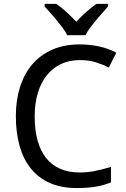

<svg xmlns="http://www.w3.org/2000/svg" viewBox="-20 -951 643 981"><path d="M387.2 -644Q335 -644 292.5 -624.3Q250 -604.5 220 -567.4Q189.9 -530.3 173.6 -477.1Q157.2 -423.8 157.2 -356.9Q157.2 -288.1 171.6 -234.6Q186 -181.2 214.8 -144.5Q243.7 -107.9 286.6 -88.9Q329.6 -69.8 387.2 -69.8Q430.7 -69.8 469.7 -78.4Q508.8 -86.9 546.9 -98.1V-19Q527.8 -11.7 508.8 -6.1Q489.7 -0.5 469 2.9Q448.2 6.3 424.6 8.1Q400.9 9.8 372.1 9.8Q292 9.8 233.4 -16.6Q174.8 -43 136.5 -91.3Q98.1 -139.6 79.6 -207.5Q61 -275.4 61 -357.9Q61 -439 82.3 -506.3Q103.5 -573.7 144.8 -622.1Q186 -670.4 247.1 -697.3Q308.1 -724.1 387.2 -724.1Q439.9 -724.1 487.8 -713.4Q535.6 -702.6 574.2 -682.1L536.1 -606Q505.4 -621.6 469.2 -632.8Q433.1 -644 387.2 -644ZM532.2 -918Q520 -903.8 503.2 -885.3Q486.3 -866.7 470 -846.9Q453.6 -827.1 439.2 -807.6Q424.8 -788.1 417 -771H323.2Q315.4 -788.1 301 -807.6Q286.6 -827.1 270.3 -846.9Q253.9 -866.7 237.3 -885.3Q220.7 -903.8 208 -918V-931.2H267.1Q292 -914.6 317.9 -890.9Q343.8 -867.2 370.1 -839.8Q395.5 -867.2 421.9 -890.9Q448.2 -914.6 473.1 -931.2H532.2Z"/></svg>

Font: Droid Sans
Style: Regular
Weight: 400
Foundry: Ascender Corporation
Version: Version 1.00 build 114